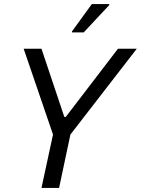

<svg xmlns="http://www.w3.org/2000/svg" viewBox="-20 -929 696 949"><path d="M336 -774V-769H394L520 -904V-909H434ZM242 -264 185 0H272L328 -264L656 -688H563L305 -351H298L185 -688H97Z"/></svg>

Font: Saira UNSAM
Style: Italic
Weight: 400
Italic angle: -12°
Designer: Hector Gatti with collaboration of the Omnibus-Type team
Foundry: Omnibus-Type
Version: Version 0.072;PS 000.072;hotconv 1.0.88;makeotf.lib2.5.64775